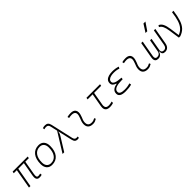

<svg xmlns="http://www.w3.org/2000/svg" viewBox="459 -2570 4354 4354"><g transform="rotate(-45 2636.5 -392.5)"><path d="M425.8 9.8Q373.5 9.8 352.1 -25.9Q338.4 -47.4 338.4 -84.5Q338.4 -107.9 343.8 -136.7L403.3 -473.6H224.1L140.6 0H93.8L177.2 -473.6H79.1L86.9 -517.6H570.8L563 -473.6H449.2L390.6 -141.6Q385.3 -112.3 385.3 -91.3Q385.3 -72.8 389.6 -60.5Q397.9 -35.2 432.1 -35.2Q462.9 -35.2 496.6 -45.4L502 -1Q466.3 9.8 425.8 9.8Z M831.1 9.8Q748.5 9.8 702.1 -42.5Q655.8 -94.7 655.8 -187.5Q655.8 -347.7 727.3 -437.5Q798.8 -527.3 925.8 -527.3Q1008.8 -527.3 1055.2 -474.1Q1101.6 -420.9 1101.6 -325.2Q1101.6 -167.5 1030 -78.9Q958.5 9.8 831.1 9.8ZM840.8 -35.2Q941.4 -35.2 998 -111.3Q1054.7 -187.5 1054.7 -323.7Q1054.7 -398.4 1019.3 -440.4Q983.9 -482.4 919.9 -482.4Q817.9 -482.4 760.3 -406Q702.6 -329.6 702.6 -193.8Q702.6 -119.1 739.3 -77.1Q775.9 -35.2 840.8 -35.2Z M1645.5 9.8Q1604.5 9.8 1579.8 -12.7Q1555.2 -35.2 1543 -88.4L1465.8 -424.8L1459 -422.4Q1457 -391.1 1448.7 -369.6Q1440.4 -348.1 1423.3 -320.8L1224.1 0H1170.9L1457.5 -460.9L1418.9 -629.9Q1410.6 -667.5 1390.9 -682.9Q1371.1 -698.2 1340.8 -698.2Q1318.8 -698.2 1306.2 -695.8Q1293.5 -693.4 1275.9 -686L1268.6 -729.5Q1290 -736.8 1308.6 -739.5Q1327.1 -742.2 1348.6 -742.2Q1394.5 -742.2 1422.4 -718.8Q1450.2 -695.3 1462.4 -639.6L1583.5 -102.5Q1591.8 -65.4 1610.1 -49.8Q1628.4 -34.2 1658.2 -34.2Q1665.5 -34.2 1692.9 -37.6L1691.4 3.9Q1670.4 9.8 1645.5 9.8Z M2252.9 -66.9 2268.1 -31.2Q2241.2 -14.2 2211.7 -2.2Q2182.1 9.8 2143.6 9.8Q2061 9.8 2020.5 -31.7Q1984.4 -68.8 1984.4 -136.7Q1984.4 -144.5 1984.9 -153.3Q1987.3 -189.9 1999 -224.4Q2010.7 -258.8 2024.4 -291.5Q2038.1 -324.2 2045.4 -355Q2051.3 -378.4 2051.3 -397.5Q2051.3 -429.7 2034.7 -450.2Q2007.3 -482.4 1942.4 -482.4Q1896 -482.4 1853 -471.2L1842.8 -513.7Q1871.6 -522 1900.4 -524.7Q1929.2 -527.3 1958 -527.3Q2041 -527.3 2076.7 -481Q2098.1 -452.1 2098.1 -407.2Q2098.1 -379.4 2089.8 -345.2Q2081.5 -310.5 2068.8 -280.8Q2055.7 -250.5 2044.9 -221.2Q2034.2 -191.9 2031.7 -157.7Q2031.2 -149.9 2031.2 -142.1Q2031.2 -35.2 2143.1 -35.2Q2173.8 -35.2 2197.3 -42.5Q2220.7 -49.8 2252.9 -66.9Z M2689 9.8Q2548.3 9.8 2548.3 -108.4Q2548.3 -128.4 2552.2 -152.3L2608.9 -473.6H2446.8L2454.6 -517.6H2890.1L2882.3 -473.6H2655.8L2599.1 -152.3Q2596.2 -134.8 2596.2 -119.6Q2596.2 -35.2 2691.9 -35.2Q2732.9 -35.2 2798.8 -53.7L2797.4 -8.8Q2744.1 9.8 2689 9.8Z M3188 9.8Q2996.6 9.8 2996.6 -105Q2996.6 -171.9 3041.7 -208.3Q3086.9 -244.6 3159.7 -255.9L3161.6 -266.1Q3059.1 -296.9 3059.1 -377Q3059.1 -431.6 3089.8 -464.6Q3120.6 -497.6 3173.1 -512.5Q3225.6 -527.3 3290.5 -527.3Q3391.6 -527.3 3473.1 -499L3449.7 -456.5Q3385.7 -482.4 3293.5 -482.4Q3243.7 -482.4 3200.7 -471.9Q3157.7 -461.4 3131.6 -438Q3105.5 -414.6 3105.5 -374.5Q3105.5 -289.6 3339.8 -278.3L3333 -234.4H3305.2Q3256.8 -234.4 3210.4 -229.2Q3164.1 -224.1 3126.7 -211.2Q3089.4 -198.2 3067.4 -174.8Q3045.4 -151.4 3045.4 -115.2Q3045.4 -35.2 3199.7 -35.2Q3260.3 -35.2 3301.8 -43Q3343.3 -50.8 3376 -59.6L3382.3 -13.7Q3302.2 9.8 3188 9.8Z M4010.7 -66.9 4025.9 -31.2Q3999 -14.2 3969.5 -2.2Q3939.9 9.8 3901.4 9.8Q3818.8 9.8 3778.3 -31.7Q3742.2 -68.8 3742.2 -136.7Q3742.2 -144.5 3742.7 -153.3Q3745.1 -189.9 3756.8 -224.4Q3768.6 -258.8 3782.2 -291.5Q3795.9 -324.2 3803.2 -355Q3809.1 -378.4 3809.1 -397.5Q3809.1 -429.7 3792.5 -450.2Q3765.1 -482.4 3700.2 -482.4Q3653.8 -482.4 3610.8 -471.2L3600.6 -513.7Q3629.4 -522 3658.2 -524.7Q3687 -527.3 3715.8 -527.3Q3798.8 -527.3 3834.5 -481Q3856 -452.1 3856 -407.2Q3856 -379.4 3847.7 -345.2Q3839.4 -310.5 3826.7 -280.8Q3813.5 -250.5 3802.7 -221.2Q3792 -191.9 3789.6 -157.7Q3789.1 -149.9 3789.1 -142.1Q3789.1 -35.2 3900.9 -35.2Q3931.6 -35.2 3955.1 -42.5Q3978.5 -49.8 4010.7 -66.9Z M4453.1 9.8Q4365.2 9.8 4365.2 -82Q4365.2 -92.8 4366.2 -104.5H4362.8Q4332.5 9.8 4235.4 9.8Q4137.7 9.8 4137.7 -84.5Q4137.7 -104 4141.6 -127L4210.4 -517.6H4257.3L4188.5 -127Q4185.5 -109.9 4185.5 -96.2Q4185.5 -35.2 4243.2 -35.2Q4323.7 -35.2 4341.8 -111.3L4396.5 -419.9H4443.4L4390.1 -117.2Q4388.7 -106.9 4388.7 -98.1Q4388.7 -35.2 4460.9 -35.2Q4531.7 -35.2 4547.9 -127L4616.7 -517.6H4663.6L4594.7 -127Q4570.8 9.8 4453.1 9.8ZM4440.9 -609.4 4560.1 -794.9H4623L4496.6 -609.4Z M4901.4 0 4863.3 -262.2Q4849.6 -358.4 4822.5 -413.3Q4795.4 -468.3 4750.5 -487.8L4773.9 -527.3Q4829.6 -506.3 4860.8 -445.3Q4892.1 -384.3 4907.2 -276.9L4939.9 -43.9Q5020.5 -73.7 5071.3 -131.3Q5122.1 -189 5151.9 -283.4Q5181.6 -377.9 5198.7 -517.6H5245.6Q5224.6 -359.4 5189.9 -255.9Q5155.3 -152.3 5096.9 -91.6Q5038.6 -30.8 4946.3 0Z"/></g></svg>

Font: CaskaydiaCove NF ExtraLight
Style: Italic
Weight: 200
Italic angle: -10°
Designer: Aaron Bell
Foundry: Saja Typeworks
Version: Version 2111.001; VTT 6.35;Nerd Fonts 3.2.1